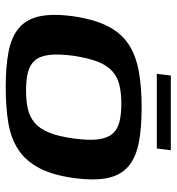

<svg xmlns="http://www.w3.org/2000/svg" viewBox="7 -617 617 671"><g transform="rotate(90 315.5 -281.5)"><path d="M284 7Q212 7 160.5 -3Q109 -13 78 -39Q47 -65 37 -111.5Q27 -158 37 -230Q48 -304 72 -350.5Q96 -397 135 -422.5Q174 -448 229 -458Q284 -468 355 -468Q428 -468 479 -458Q530 -448 561 -422Q592 -396 602 -349.5Q612 -303 602 -230Q592 -157 567.5 -110.5Q543 -64 504.5 -38Q466 -12 411.5 -2.5Q357 7 284 7ZM296 -64Q333 -64 361 -70.5Q389 -77 409.5 -94.5Q430 -112 443.5 -145Q457 -178 464 -230Q471 -283 467 -315.5Q463 -348 447.5 -366Q432 -384 405.5 -390.5Q379 -397 343 -397Q306 -397 278 -390.5Q250 -384 229.5 -366Q209 -348 196 -315.5Q183 -283 175 -230Q168 -178 172 -145Q176 -112 191.5 -94.5Q207 -77 233.5 -70.5Q260 -64 296 -64ZM238 -521 244 -570H505L499 -521Z"/></g></svg>

Font: Genos Thin SemiBold
Style: Italic
Weight: 600
Italic angle: -8°
Version: Version 1.010